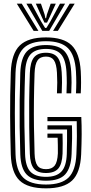

<svg xmlns="http://www.w3.org/2000/svg" viewBox="-20 -1012 495 1041"><path d="M229.5 9.2Q130.2 9.2 86 -33.5Q41.8 -76.2 38.5 -174.5Q35.5 -276.2 34.9 -384.2Q34.2 -492.2 38.5 -619Q42.2 -721.8 87.2 -765.5Q132.2 -809.2 229.2 -809.2Q323.8 -809.2 367.8 -767Q411.8 -724.8 417.8 -626.5Q421.2 -564.5 417.8 -506H391.8Q395.5 -562.2 391.8 -625Q386.5 -712.5 348.9 -750.5Q311.2 -788.5 229.2 -788.5Q144.2 -788.5 106 -748.9Q67.8 -709.2 64.2 -617.8Q60.5 -503 60.5 -398.6Q60.5 -294.2 64.2 -175.2Q67.2 -88.5 105 -50Q142.8 -11.5 229.5 -11.5Q313.5 -11.5 351.9 -49.5Q390.2 -87.5 394.2 -175.8Q396.5 -229.5 396.9 -273.5Q397.2 -317.5 396 -355H237.2V-377.5H420.8Q423 -333.5 422.8 -284.5Q422.5 -235.5 420 -174.5Q415.5 -75.5 370.9 -33.1Q326.2 9.2 229.5 9.2ZM229.5 -32.2Q156.8 -32.2 124.6 -65.8Q92.5 -99.2 90 -176Q87.5 -254.5 86.6 -325.4Q85.8 -396.2 86.6 -467.1Q87.5 -538 90 -617Q93 -698.2 125.5 -733Q158 -767.8 229.2 -767.8Q300.2 -767.8 330.9 -733.1Q361.5 -698.5 366 -623.5Q368 -589.5 368 -564.5Q368 -539.5 366.2 -506H340.5Q342 -533.8 342.1 -561.8Q342.2 -589.8 340.5 -621Q336.5 -689 310.6 -717.9Q284.8 -746.8 229.2 -746.8Q171.8 -746.8 145 -716.8Q118.2 -686.8 116 -616.2Q113.2 -537.2 112.4 -466.4Q111.5 -395.5 112.5 -325.1Q113.5 -254.8 116 -177Q118 -110.5 144.2 -81.9Q170.5 -53.2 229.5 -53.2Q286.2 -53.2 313 -81.8Q339.8 -110.2 342.2 -177.5Q343.2 -208 343.5 -245.4Q343.8 -282.8 343.5 -310H237.2V-332.5H370Q371.2 -297.5 370.8 -261.2Q370.2 -225 368.2 -176.8Q365 -101.5 333.8 -66.9Q302.5 -32.2 229.5 -32.2ZM229.5 -74Q182 -74 162.8 -99.2Q143.5 -124.5 141.8 -178Q139.2 -254 138.4 -323.6Q137.5 -393.2 138.2 -464.2Q139 -535.2 141.8 -615.8Q143.8 -675 164.1 -700.5Q184.5 -726 229.2 -726Q271.8 -726 291.5 -701.6Q311.2 -677.2 314.5 -620.2Q316.2 -592 316.2 -564.4Q316.2 -536.8 314.5 -506H288.8Q290.5 -540 290.4 -564.9Q290.2 -589.8 288.8 -618.2Q286 -665.5 272.4 -685.4Q258.8 -705.2 229.2 -705.2Q198 -705.2 183.6 -684.5Q169.2 -663.8 167.5 -615.2Q164.8 -536.2 164 -466.4Q163.2 -396.5 164.1 -326.8Q165 -257 167.5 -178.8Q169 -133.5 183 -114.1Q197 -94.8 229.5 -94.8Q261.2 -94.8 276.4 -114Q291.5 -133.2 293.8 -180.8Q294.2 -199.2 293.6 -225.2Q293 -251.2 292.5 -265.2H237.2V-287.8H319Q319.5 -264.5 319.9 -236.4Q320.2 -208.2 319.2 -179Q316.8 -122.5 296 -98.2Q275.2 -74 229.5 -74ZM71.2 -992H98L188.2 -844.8H162.2ZM123.2 -992H150.8L202.8 -896L224.5 -860.5H231.5L253.2 -895.8L305.2 -992H332.8L246.8 -844.8H209.2ZM174.2 -992H202L222 -933L226.2 -913.2H229.8L234.2 -933L254.8 -992H282.5L249 -918.8L235 -889.5H221L207 -918.8ZM358 -992H384.8L293.8 -844.8H267.8Z"/></svg>

Font: Big Shoulders Inline Display ExtraBold
Style: Regular
Weight: 800
Designer: Patric King
Foundry: XO Type Co
Version: Version 1.000